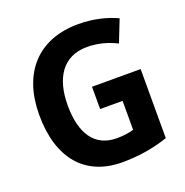

<svg xmlns="http://www.w3.org/2000/svg" viewBox="-131 -843 938 972"><g transform="rotate(-20 338.0 -357.0)"><path d="M351 -402V-282H472V-126C449 -119 415 -114 381 -114C260 -114 203 -206 203 -355C203 -503 266 -600 395 -600C454 -600 507 -585 554 -561L601 -680C546 -706 474 -724 394 -724C173 -724 51 -582 51 -359C51 -123 167 10 366 10C458 10 540 -5 613 -30V-402Z"/></g></svg>

Font: Noto Sans Thai Looped SemiCondensed
Style: Bold
Weight: 700
Width: 4
Designer: Sasikarn Vongin, Ben Mitchell
Foundry: The Fontpad Ltd
Version: Version 1.001